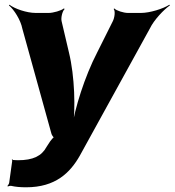

<svg xmlns="http://www.w3.org/2000/svg" viewBox="-20 -583 742 816"><path d="M32 100 19 194C18 199 14 205 12 206L13 210C16 208 24 206 28 207C45 211 66 213 91 213C216 213 278 151 319 79L617 -462C634 -498 677 -543 702 -560L700 -563C674 -546 617 -528 579 -528H524C505 -528 474 -538 466 -547L463 -545C471 -536 467 -507 459 -492L393 -360C340 -258 297 -120 286 -40H290C301 -120 298 -258 273 -360L242 -492C238 -507 245 -536 255 -545L251 -547C241 -538 206 -528 187 -528H132C93 -528 42 -546 20 -563L18 -560C39 -543 68 -498 75 -461L198 -17C198 -13 207 3 212 3V-1C207 -1 196 14 193 18L178 41C157 80 121 98 56 98C48 98 41 97 35 97C34 97 34 95 34 94L30 96C31 97 32 99 32 100Z"/></svg>

Font: Asimov
Style: EdgeWideIt
Weight: 500
Designer: Google
Version: Version 2.000980: 2014